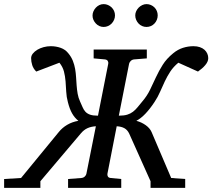

<svg xmlns="http://www.w3.org/2000/svg" viewBox="-63 -911 1030 931"><path d="M946.8 -628.9Q946.8 -620.1 942.9 -611.6Q939 -603 932.1 -595Q925.3 -586.9 916.3 -579.1Q907.2 -571.3 897 -564L801.8 -606.9Q777.8 -586.9 762.9 -564.2Q748 -541.5 736.3 -516.8Q724.6 -492.2 713.6 -466.6Q702.6 -440.9 686 -416Q664.1 -382.8 642.3 -359.9Q620.6 -336.9 598.1 -325.2Q623.5 -318.4 643.6 -304Q663.6 -289.6 671.9 -271L767.1 -47.9L835 -43V0H667V-32.2L563 -264.2Q554.7 -281.2 540.3 -289.3Q525.9 -297.4 502.9 -298.8L458 -68.8Q456.5 -62 460 -55.4Q463.4 -48.8 474.1 -47.9L524.9 -43V0H267.1V-43L331.1 -47.9Q341.8 -48.8 348.4 -55.4Q355 -62 356 -68.8L401.9 -298.8Q378.4 -297.4 360.8 -289.3Q343.3 -281.2 329.1 -264.2L132.8 -32.2V0H-43V-43L39.1 -47.9L222.2 -271Q238.8 -291.5 262.7 -305.7Q286.6 -319.8 316.9 -325.2Q298.3 -340.3 286.4 -361.6Q274.4 -382.8 266.1 -416Q259.3 -440.9 258.1 -466.6Q256.8 -492.2 254.9 -516.8Q252.9 -541.5 247.1 -564.2Q241.2 -586.9 225.1 -606.9L112.8 -564Q98.6 -578.1 93.3 -595Q87.9 -611.8 87.9 -628.9Q87.9 -640.6 96.2 -651.1Q104.5 -661.6 117.9 -669.7Q131.3 -677.7 148.4 -682.4Q165.5 -687 183.1 -687Q208.5 -687 231.2 -679Q253.9 -670.9 268.1 -652.8Q282.7 -635.3 290.3 -616Q297.9 -596.7 301.3 -576.9Q304.7 -557.1 305.9 -536.9Q307.1 -516.6 308.6 -496.3Q310.1 -476.1 313.5 -456.5Q316.9 -437 325.2 -418.9Q332.5 -403.3 337.6 -390.9Q342.8 -378.4 351.3 -369.1Q359.9 -359.9 373.8 -355Q387.7 -350.1 412.1 -350.1L461.9 -602.1Q463.4 -608.9 459.5 -615.5Q455.6 -622.1 444.8 -623L391.1 -627.9V-670.9H648.9V-627.9L587.9 -623Q577.6 -622.1 571 -615.5Q564.5 -608.9 563 -602.1L513.2 -350.1Q538.1 -350.1 554 -355Q569.8 -359.9 581.8 -369.1Q593.8 -378.4 604 -390.9Q614.3 -403.3 627 -418.9Q650.4 -446.3 664.8 -476.3Q679.2 -506.3 693.4 -536.9Q707.5 -567.4 726.1 -596.9Q744.6 -626.5 776.9 -652.8Q798.8 -670.9 824 -679Q849.1 -687 875 -687Q892.6 -687 906 -682.4Q919.4 -677.7 928.5 -669.7Q937.5 -661.6 942.1 -651.1Q946.8 -640.6 946.8 -628.9ZM494.6 -836.4Q494.6 -825.2 490.2 -814.9Q485.8 -804.7 478.3 -796.9Q470.7 -789.1 460.7 -784.7Q450.7 -780.3 439.5 -780.3Q428.7 -780.3 418.9 -784.7Q409.2 -789.1 401.9 -796.9Q394.5 -804.7 390.1 -814.5Q385.7 -824.2 385.7 -835.4Q385.7 -846.2 390.1 -856.2Q394.5 -866.2 401.9 -874Q409.2 -881.8 418.9 -886.5Q428.7 -891.1 439.5 -891.1Q450.7 -891.1 460.7 -886.7Q470.7 -882.3 478.3 -875Q485.8 -867.7 490.2 -857.7Q494.6 -847.7 494.6 -836.4ZM701.7 -836.4Q701.7 -825.2 697.5 -814.9Q693.4 -804.7 686 -796.9Q678.7 -789.1 668.7 -784.7Q658.7 -780.3 647.5 -780.3Q636.2 -780.3 626.2 -784.7Q616.2 -789.1 608.9 -796.9Q601.6 -804.7 597.2 -814.9Q592.8 -825.2 592.8 -836.4Q592.8 -846.7 597.4 -856.7Q602.1 -866.7 609.6 -874.3Q617.2 -881.8 627.2 -886.5Q637.2 -891.1 647.5 -891.1Q658.7 -891.1 668.7 -886.7Q678.7 -882.3 686 -875Q693.4 -867.7 697.5 -857.7Q701.7 -847.7 701.7 -836.4Z"/></svg>

Font: Charis SIL CyrE
Style: Italic
Weight: 400
Italic angle: -11°
Foundry: SIL International
Version: Version 5.000